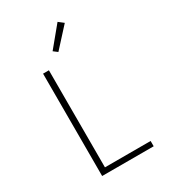

<svg xmlns="http://www.w3.org/2000/svg" viewBox="-229 -1081 1059 1194"><g transform="rotate(-30 300.0 -484.5)"><path d="M143 0V-735H185V-38H513V0ZM293 -804 264 -826 382 -969 418 -941Z"/></g></svg>

Font: Iosevka Curly XLtEx
Style: Regular
Weight: 200
Width: 7
Monospace: yes
Designer: Belleve Invis
Foundry: Belleve Invis
Version: Version 11.1.0; ttfautohint (v1.8.3)